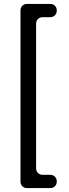

<svg xmlns="http://www.w3.org/2000/svg" viewBox="-20 -815 356 984"><path d="M85 115V-761Q85 -776 94.5 -785.5Q104 -795 119 -795H237Q252 -795 261.5 -785.5Q271 -776 271 -761Q271 -746 261.5 -736.5Q252 -727 237 -727H199Q184 -727 174.5 -717.5Q165 -708 165 -693V47Q165 62 174.5 71.5Q184 81 199 81H237Q252 81 261.5 90.5Q271 100 271 115Q271 130 261.5 139.5Q252 149 237 149H119Q104 149 94.5 139.5Q85 130 85 115Z"/></svg>

Font: Higure Gothic Medium
Style: Regular
Weight: 500
Designer: Yoshimichi Ohira
Foundry: Positype
Version: Version 1.000